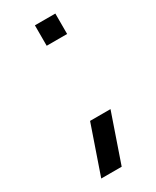

<svg xmlns="http://www.w3.org/2000/svg" viewBox="-169 -563 598 735"><g transform="rotate(-30 130.5 -195.5)"><path d="M212.4 -512.7V-422.4H122.1V-512.7ZM212.4 -90.3 139.2 122.1H48.8L122.1 -90.3Z"/></g></svg>

Font: Sansation
Style: Regular
Weight: 400
Designer: Bernd Montag
Version: Version 1.301